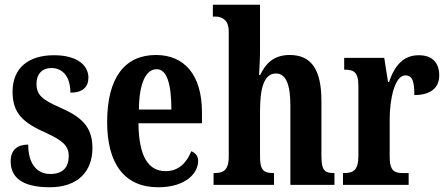

<svg xmlns="http://www.w3.org/2000/svg" viewBox="-20 -780 1885 810"><path d="M190 10C307 10 370 -55 370 -156C370 -250 318 -289 232 -327C157 -360 134 -380 134 -427C134 -468 158 -493 197 -493C244 -493 277 -457 277 -389C328 -389 353 -412 353 -453C353 -501 310 -547 208 -547C103 -547 33 -496 33 -393C33 -301 78 -262 175 -219C242 -188 270 -166 270 -122C270 -76 247 -46 192 -46C135 -46 99 -90 99 -170C59 -170 25 -152 25 -100C25 -33 71 10 190 10Z M647 10C767 10 816 -52 816 -101C816 -123 803 -136 787 -142C768 -95 735 -58 679 -58C605 -58 566 -120 564 -260H832V-306C832 -464 758 -548 638 -548C507 -548 432 -453 432 -265C432 -91 504 10 647 10ZM703 -318H566C567 -428 595 -488 641 -488C685 -488 703 -423 703 -318Z M881 0H1136V-50H1133C1097 -50 1077 -58 1077 -116V-312C1077 -400 1091 -470 1144 -470C1188 -470 1205 -420 1205 -334V0H1391V-50H1389C1352 -50 1336 -59 1336 -121V-354C1336 -489 1292 -548 1202 -548C1131 -548 1098 -507 1078 -464H1073C1074 -484 1077 -529 1077 -570V-760H878V-710H889C909 -710 945 -702 945 -648V-119C945 -59 919 -50 886 -50H881Z M1427 0H1704V-50H1678C1646 -50 1624 -58 1624 -117V-277C1624 -364 1646 -462 1690 -462C1721 -462 1728 -434 1728 -379C1794 -379 1833 -407 1833 -462C1833 -512 1807 -547 1747 -547C1682 -547 1646 -505 1621 -434H1617L1601 -536H1432V-486H1435C1471 -486 1492 -477 1492 -418V-122C1492 -59 1468 -50 1431 -50H1427Z"/></svg>

Font: Noto Serif Georgian ExtraCondensed Bold
Style: Regular
Weight: 700
Width: 2
Designer: Monotype Design Team, Akaki Razmadze
Foundry: Google LLC
Version: Version 2.003